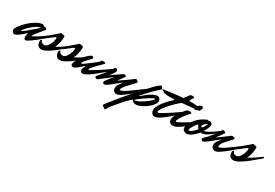

<svg xmlns="http://www.w3.org/2000/svg" viewBox="8 -1668 4452 3113"><g transform="rotate(30 2234.0 -111.0)"><path d="M178 -42 186 -106Q186 -109 184.5 -109Q183 -109 179 -105Q166 -91 146 -70.5Q126 -50 77.5 -15.5Q29 19 -1 19Q-6 18 -13.5 15.5Q-21 13 -33 -1Q-45 -15 -45 -41Q-45 -67 -5.5 -120.5Q34 -174 89 -225.5Q144 -277 211.5 -315Q279 -353 329 -353Q348 -352 359 -326Q369 -336 377 -336Q385 -336 396 -324Q402 -323 408 -317.5Q414 -312 414 -302Q414 -292 400 -280Q379 -254 351 -221Q323 -188 311 -173.5Q299 -159 286 -141Q264 -110 262 -91Q364 -140 583 -302Q592 -295 592 -285Q592 -275 584 -268Q576 -261 564.5 -251Q553 -241 519 -212Q485 -183 453.5 -156.5Q422 -130 381.5 -97.5Q341 -65 309 -42Q232 13 213 13Q194 13 186 1Q178 -11 178 -42ZM76 -84Q88 -84 149.5 -133Q211 -182 266 -231L322 -280Q326 -284 326 -285.5Q326 -287 323 -287Q285 -287 224 -243.5Q163 -200 118.5 -151.5Q74 -103 74 -86Q74 -84 76 -84Z M631 -271Q631 -278 620.5 -278Q610 -278 596 -267L465 -166Q451 -158 433 -158Q415 -158 415 -171Q415 -180 417.5 -183Q420 -186 432 -193Q506 -244 634 -359Q649 -379 661 -379Q673 -379 701 -371.5Q729 -364 729 -354Q729 -294 718 -245Q707 -196 695.5 -170.5Q684 -145 684 -143Q684 -141 686 -141Q688 -141 694 -144Q769 -182 885 -268L909 -286Q918 -279 918 -269Q918 -259 909 -251Q907 -251 857.5 -209Q808 -167 747.5 -117.5Q687 -68 618 -27Q549 14 511 14Q417 14 417 -99Q417 -108 424.5 -115.5Q432 -123 444 -123Q444 -118 449.5 -107.5Q455 -97 461 -90Q479 -73 513.5 -73Q548 -73 577.5 -115.5Q607 -158 619 -201.5Q631 -245 631 -271Z M977 -271Q977 -278 966.5 -278Q956 -278 942 -267L811 -166Q797 -158 779 -158Q761 -158 761 -171Q761 -180 763.5 -183Q766 -186 778 -193Q852 -244 980 -359Q995 -379 1007 -379Q1019 -379 1047 -371.5Q1075 -364 1075 -354Q1075 -294 1064 -245Q1053 -196 1041.5 -170.5Q1030 -145 1030 -143Q1030 -141 1032 -141Q1034 -141 1040 -144Q1115 -182 1231 -268L1255 -286Q1264 -279 1264 -269Q1264 -259 1255 -251Q1253 -251 1203.5 -209Q1154 -167 1093.5 -117.5Q1033 -68 964 -27Q895 14 857 14Q763 14 763 -99Q763 -108 770.5 -115.5Q778 -123 790 -123Q790 -118 795.5 -107.5Q801 -97 807 -90Q825 -73 859.5 -73Q894 -73 923.5 -115.5Q953 -158 965 -201.5Q977 -245 977 -271Z M1353 -89Q1502 -169 1681 -302Q1690 -295 1690 -285Q1690 -275 1680 -266Q1670 -257 1651.5 -240Q1633 -223 1581 -179Q1529 -135 1484 -99Q1366 -4 1310 13Q1292 18 1271 18Q1237 18 1237 -35Q1237 -46 1246.5 -68Q1256 -90 1257.5 -93.5Q1259 -97 1260 -99Q1261 -101 1262 -102.5Q1263 -104 1263 -106Q1263 -108 1257 -108Q1252 -108 1224 -81.5Q1196 -55 1177.5 -39Q1159 -23 1135.5 -9Q1112 5 1097 5Q1057 5 1057 -32Q1057 -54 1072 -86Q1107 -160 1177 -234Q1247 -308 1277 -309Q1288 -309 1297 -301Q1306 -293 1306 -283Q1306 -273 1286 -253Q1266 -233 1235.5 -201.5Q1205 -170 1192.5 -149Q1180 -128 1180 -121Q1180 -114 1188 -114Q1196 -114 1217 -127Q1274 -166 1347.5 -223Q1421 -280 1442 -306Q1447 -324 1472 -324Q1520 -324 1520 -307Q1520 -300 1473 -255Q1332 -120 1332 -88Q1332 -83 1336.5 -83Q1341 -83 1353 -89Z M1937 -62Q1937 -53 1948.5 -53Q1960 -53 1990.5 -67Q2021 -81 2063.5 -110Q2106 -139 2176.5 -192.5Q2247 -246 2300 -283Q2309 -276 2309 -266Q2309 -256 2300 -248Q2268 -217 2219 -170.5Q2170 -124 2069.5 -46Q1969 32 1929 32Q1852 32 1852 -50Q1852 -81 1876 -115L1919 -174Q1925 -183 1925 -184.5Q1925 -186 1919 -181Q1745 -36 1697 -11Q1689 -6 1677 -6Q1644 -6 1644 -36Q1644 -46 1649 -54Q1707 -138 1738 -167L1755 -184Q1757 -186 1757 -188Q1757 -190 1755 -190Q1753 -190 1749 -186L1642 -102Q1549 -29 1540.5 -24.5Q1532 -20 1525 -20Q1518 -20 1503 -28.5Q1488 -37 1488 -48Q1488 -51 1491 -56Q1589 -164 1634 -234Q1653 -264 1667.5 -287.5Q1682 -311 1690.5 -321Q1699 -331 1709 -331Q1719 -331 1731.5 -319.5Q1744 -308 1744 -296Q1744 -284 1736 -271Q1702 -210 1683 -192Q1680 -189 1680 -186.5Q1680 -184 1682 -184L1685 -185L1819 -278Q1870 -313 1880 -313Q1890 -313 1901.5 -306.5Q1913 -300 1913 -292Q1913 -284 1908 -276L1843 -187Q1830 -171 1830 -169Q1830 -167 1831 -167L1836 -170Q1961 -255 2005.5 -288Q2050 -321 2059 -330Q2073 -340 2082.5 -340Q2092 -340 2095 -338L2117 -321Q2127 -316 2127 -308Q2127 -300 2123 -295Q2064 -231 2028.5 -193Q1993 -155 1977 -137Q1951 -106 1945 -87Q1937 -73 1937 -62Z M2234 -30Q2267 -30 2334.5 -68.5Q2402 -107 2455.5 -152Q2509 -197 2509 -215Q2509 -218 2506 -218Q2484 -218 2413.5 -173.5Q2343 -129 2283 -83.5Q2223 -38 2223 -34Q2223 -30 2234 -30ZM2488 -452Q2499 -452 2512 -435.5Q2525 -419 2525 -411Q2525 -403 2522 -400Q2453 -340 2388 -274Q2323 -208 2292 -172L2262 -136Q2254 -128 2254 -125Q2254 -122 2256 -122Q2258 -122 2261 -125L2270 -132Q2434 -278 2525 -278Q2537 -278 2547 -271Q2581 -243 2581 -207.5Q2581 -172 2530.5 -117Q2480 -62 2406 -20.5Q2332 21 2282.5 21Q2233 21 2217 -5L2206 -21Q2205 -22 2203 -22Q2181 -22 2057.5 118Q1934 258 1899 321Q1895 339 1883 339Q1877 339 1872 335L1827 300Q1823 298 1823 291Q1823 279 1974.5 94.5Q2126 -90 2292 -271Q2458 -452 2488 -452Z M3021 -462 3072 -463Q3171 -463 3216 -435Q3238 -428 3238 -417Q3238 -409 3218.5 -406Q3199 -403 3083.5 -390.5Q2968 -378 2925 -376Q2906 -375 2837.5 -310Q2769 -245 2707 -167Q2645 -89 2645 -58Q2645 -53 2650 -49.5Q2655 -46 2662.5 -46Q2670 -46 2686 -52Q2876 -164 3055 -297Q3064 -290 3064 -280Q3064 -270 3054 -260.5Q3044 -251 3024.5 -233Q3005 -215 2952 -168Q2899 -121 2852 -84Q2726 18 2676 34Q2658 39 2633.5 39Q2609 39 2588.5 14Q2568 -11 2568 -54Q2568 -97 2623.5 -178Q2679 -259 2775 -344Q2784 -351 2784 -357Q2784 -363 2763 -363L2700 -361Q2567 -361 2563 -391Q2532 -397 2532 -409Q2532 -413 2536 -413.5Q2540 -414 2543 -414.5Q2546 -415 2553 -416Q2560 -417 2663.5 -432Q2767 -447 2899 -457L2968 -549Q2974 -561 3010 -561Q3046 -561 3046 -546Q3046 -541 3038 -528L3013 -493Q3008 -477 3007 -469Q3007 -462 3021 -462Z M3226 -495Q3236 -495 3239 -491Q3253 -474 3253 -463.5Q3253 -453 3247 -445.5Q3241 -438 3232.5 -428.5Q3224 -419 3198.5 -402.5Q3173 -386 3149 -386Q3131 -389 3131 -408Q3131 -438 3167 -466.5Q3203 -495 3226 -495ZM2986 -101Q2978 -87 2978 -76Q2978 -65 2990 -65Q2997 -65 3014 -71Q3201 -169 3380 -302Q3389 -295 3389 -285Q3389 -275 3379 -266Q3369 -257 3350.5 -240Q3332 -223 3280 -179Q3228 -135 3183 -99Q3065 -4 3009 13Q2991 18 2970 18Q2893 18 2893 -64Q2893 -96 2928 -155.5Q2963 -215 3000 -260.5Q3037 -306 3049 -311Q3067 -322 3088 -322Q3109 -322 3128 -314Q3134 -311 3134 -306Q3134 -301 3124.5 -291Q3115 -281 3095.5 -260Q3076 -239 3037.5 -187.5Q2999 -136 2986 -101Z M3232 -44Q3264 -44 3311 -86Q3358 -128 3360 -144Q3348 -154 3334.5 -180.5Q3321 -207 3320 -207Q3289 -178 3265 -140Q3227 -76 3227 -52Q3227 -44 3232 -44ZM3448 -289Q3438 -289 3406.5 -258Q3375 -227 3375 -215Q3375 -212 3381 -203Q3387 -194 3390 -194Q3407 -194 3428.5 -235Q3450 -276 3450 -282.5Q3450 -289 3448 -289ZM3450 -160Q3478 -160 3537.5 -194Q3597 -228 3642 -262L3687 -297Q3696 -290 3696 -280Q3696 -270 3687 -262Q3522 -109 3437 -109Q3431 -109 3419 -111Q3306 20 3225 20Q3171 12 3157 -18Q3149 -33 3149 -56Q3149 -122 3225 -213.5Q3301 -305 3416 -348Q3426 -348 3431 -343.5Q3436 -339 3440 -338.5Q3444 -338 3450.5 -342.5Q3457 -347 3468 -347.5Q3479 -348 3491 -335Q3507 -322 3507 -303Q3507 -247 3450 -160Z M3722 -331Q3730 -331 3748.5 -323Q3767 -315 3767 -305Q3767 -298 3762 -291L3687 -187Q3674 -171 3674 -169Q3674 -167 3675 -167L3680 -170Q3796 -251 3871 -312Q3885 -322 3894.5 -322Q3904 -322 3907 -320L3935 -312Q3945 -307 3945 -299Q3945 -291 3941 -286Q3922 -265 3897.5 -238.5Q3873 -212 3861 -198.5Q3849 -185 3834 -168Q3819 -151 3812.5 -142Q3806 -133 3798 -121.5Q3790 -110 3787 -102Q3781 -79 3781 -62Q3781 -53 3792.5 -53Q3804 -53 3834.5 -67Q3865 -81 3907.5 -110Q3950 -139 4020.5 -192.5Q4091 -246 4144 -283Q4153 -276 4153 -266Q4153 -256 4144 -248Q4112 -217 4063 -170.5Q4014 -124 3913.5 -46Q3813 32 3773 32Q3696 32 3696 -50Q3696 -81 3720 -115L3763 -174Q3769 -183 3769 -184.5Q3769 -186 3763 -181Q3589 -36 3541 -11Q3533 -6 3521 -6Q3488 -6 3488 -36Q3488 -46 3493 -54Q3567 -122 3597 -165Q3621 -189 3647.5 -232Q3674 -275 3692.5 -303Q3711 -331 3722 -331Z M4226 -271Q4226 -278 4215.5 -278Q4205 -278 4191 -267L4060 -166Q4046 -158 4028 -158Q4010 -158 4010 -171Q4010 -180 4012.5 -183Q4015 -186 4027 -193Q4101 -244 4229 -359Q4244 -379 4256 -379Q4268 -379 4296 -371.5Q4324 -364 4324 -354Q4324 -294 4313 -245Q4302 -196 4290.5 -170.5Q4279 -145 4279 -143Q4279 -141 4281 -141Q4283 -141 4289 -144Q4364 -182 4480 -268L4504 -286Q4513 -279 4513 -269Q4513 -259 4504 -251Q4502 -251 4452.5 -209Q4403 -167 4342.5 -117.5Q4282 -68 4213 -27Q4144 14 4106 14Q4012 14 4012 -99Q4012 -108 4019.5 -115.5Q4027 -123 4039 -123Q4039 -118 4044.5 -107.5Q4050 -97 4056 -90Q4074 -73 4108.5 -73Q4143 -73 4172.5 -115.5Q4202 -158 4214 -201.5Q4226 -245 4226 -271Z"/></g></svg>

Font: Mr Dafoe
Style: Regular
Weight: 400
Designer: Alejandro Paul
Foundry: Alejandro Paul
Version: Version 1.000